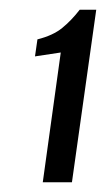

<svg xmlns="http://www.w3.org/2000/svg" viewBox="-20 -611 218 395"><path d="M68 -236 105 -503 52 -495 57 -530Q89 -538 108 -553.5Q127 -569 144 -591H178L128 -236Z"/></svg>

Font: Alumni Sans Thin SemiBold
Style: Italic
Weight: 600
Italic angle: -8°
Version: Version 1.016